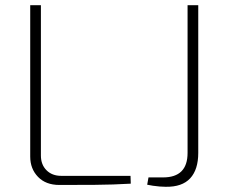

<svg xmlns="http://www.w3.org/2000/svg" viewBox="-20 -710 877 737"><path d="M137 -690V-113Q137 -78 158.5 -56.5Q180 -35 215 -35H481L482 -5Q414 -1 345 -0.5Q276 0 208 0Q156 0 126 -31Q96 -62 96 -109V-690ZM741 -690V-123Q741 -59 710 -25.5Q679 8 616 7Q606 7 593 6Q580 5 567 3Q554 1 545 -1L550 -29H606Q700 -29 700 -123V-690Z"/></svg>

Font: Exo 2 ExtraLight
Style: Regular
Weight: 250
Designer: Natanael Gama
Foundry: Natanael Gama
Version: Version 2.010